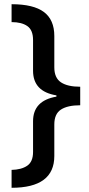

<svg xmlns="http://www.w3.org/2000/svg" viewBox="-20 -734 425 912"><path d="M35 73Q82 72 109.5 53Q137 34 137 -12V-158Q137 -256 248 -275V-281Q137 -299 137 -398V-544Q137 -591 110 -610Q83 -629 35 -629V-714Q139 -714 188.5 -677Q238 -640 238 -563V-414Q238 -364 269.5 -343Q301 -322 361 -322V-234Q301 -234 269.5 -213.5Q238 -193 238 -143V7Q238 158 35 158Z"/></svg>

Font: Noto Sans Sora Sompeng Medium
Style: Regular
Weight: 500
Designer: Monotype Design Team. David Williams.
Foundry: Monotype Imaging Inc.
Version: Version 2.101; ttfautohint (v1.8.4.7-5d5b)